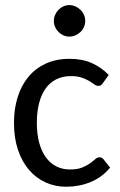

<svg xmlns="http://www.w3.org/2000/svg" viewBox="-20 -711 463 738"><path d="M33.7 0ZM375.5 -391.6Q371.6 -386.2 367.9 -383.5Q364.3 -380.9 357.4 -380.9Q350.1 -380.9 342.3 -386.7Q334.5 -392.6 322.8 -399.7Q311 -406.7 294.2 -412.6Q277.3 -418.5 252.9 -418.5Q220.7 -418.5 196 -406Q171.4 -393.6 155 -370.4Q138.7 -347.2 130.1 -314Q121.6 -280.8 121.6 -239.3Q121.6 -196.3 130.6 -162.8Q139.6 -129.4 156.2 -106.4Q172.9 -83.5 196.3 -71.5Q219.7 -59.6 249 -59.6Q277.3 -59.6 295.4 -66.9Q313.5 -74.2 325.7 -83Q337.9 -91.8 345.9 -99.1Q354 -106.4 362.8 -106.4Q372.6 -106.4 378.4 -98.1L403.3 -66.9Q387.7 -47.9 368.7 -33.9Q349.6 -20 327.6 -11Q305.7 -2 282 2.4Q258.3 6.8 233.9 6.8Q191.9 6.8 155.3 -9.8Q118.7 -26.4 91.6 -57.9Q64.5 -89.4 49.1 -135Q33.7 -180.7 33.7 -239.3Q33.7 -292.5 47.9 -337.6Q62 -382.8 89.1 -415.5Q116.2 -448.2 156 -466.6Q195.8 -484.9 247.6 -484.9Q296.4 -484.9 333 -468.5Q369.6 -452.1 397.9 -422.9ZM307.6 -630.4Q307.6 -618.2 302.7 -607.2Q297.9 -596.2 289.3 -588.1Q280.8 -580.1 269.8 -575.2Q258.8 -570.3 246.6 -570.3Q234.4 -570.3 223.6 -575.2Q212.9 -580.1 204.8 -588.1Q196.8 -596.2 191.9 -607.2Q187 -618.2 187 -630.4Q187 -643.1 191.9 -654.1Q196.8 -665 204.8 -673.3Q212.9 -681.6 223.6 -686.5Q234.4 -691.4 246.6 -691.4Q258.8 -691.4 269.8 -686.5Q280.8 -681.6 289.3 -673.3Q297.9 -665 302.7 -654.1Q307.6 -643.1 307.6 -630.4Z"/></svg>

Font: Carlito
Style: Regular
Weight: 400
Designer: Lukasz Dziedzic
Foundry: tyPoland Lukasz Dziedzic
Version: Version 1.104